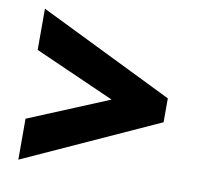

<svg xmlns="http://www.w3.org/2000/svg" viewBox="-65 -694 684 665"><g transform="rotate(10 277.0 -361.5)"><path d="M41 -240 323 -357 41 -482V-627L514 -395V-311L41 -96Z"/></g></svg>

Font: Noto Sans Myanmar SemiCondensed Black
Style: Regular
Weight: 900
Width: 4
Designer: Monotype Design Team
Foundry: Monotype Imaging Inc.
Version: Version 2.107; ttfautohint (v1.8.4.7-5d5b)